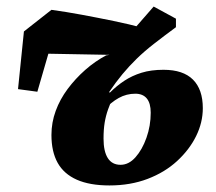

<svg xmlns="http://www.w3.org/2000/svg" viewBox="-20 -550 659 586"><path d="M94 -270 35 -278 53 -454 137 -520Q181 -514 229.5 -505Q278 -496 326.5 -486Q375 -476 416 -465L347 -382L76 -387L145 -446ZM314 16Q254 16 214.5 -1.5Q175 -19 156 -53Q137 -87 137 -138Q137 -176 150 -211.5Q163 -247 186.5 -278.5Q210 -310 240 -336.5Q270 -363 304 -381L351 -388L360 -428L449 -530L517 -493V-467Q479 -439 449.5 -416Q420 -393 397 -370.5Q374 -348 354 -324Q334 -300 313 -269L327 -258Q317 -236 310 -216.5Q303 -197 299.5 -176Q296 -155 296 -127Q296 -88 309 -67.5Q322 -47 348 -47Q373 -47 393.5 -70Q414 -93 427 -129.5Q440 -166 440 -206Q440 -235 428 -249.5Q416 -264 393 -264Q366 -264 342.5 -251Q319 -238 296 -213L286 -272L315 -267Q336 -288 359.5 -303.5Q383 -319 412 -328Q441 -337 479 -337Q539 -337 569 -307Q599 -277 599 -220Q599 -176 578.5 -134.5Q558 -93 520.5 -58.5Q483 -24 430.5 -4Q378 16 314 16Z"/></svg>

Font: Source Serif 4 ExtraBold
Style: Italic
Weight: 800
Italic angle: -12°
Designer: Frank Grießhammer
Foundry: Adobe Systems Incorporated
Version: Version 4.004;hotconv 1.0.116;makeotfexe 2.5.65601